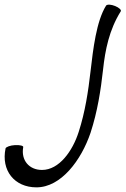

<svg xmlns="http://www.w3.org/2000/svg" viewBox="-80 -570 541 827"><path d="M377 -546C335 -479 321 -358 310 -263C300 -176 287 -89 259 -2C233 80 175 162 101 162C45 162 10 120 20 64C22 58 6 54 -15 55C-36 56 -54 63 -56 69C-76 164 -18 237 77 237C183 237 270 120 310 2C340 -90 354 -181 364 -271C373 -354 390 -441 440 -521C444 -527 433 -537 416 -544C399 -551 382 -552 377 -546Z"/></svg>

Font: Nupuram Light Oblique
Style: Regular
Weight: 300
Designer: Santhosh Thottingal (santhosh.thottingal@gmail.com)
Foundry: SMC
Version: Version 1.000